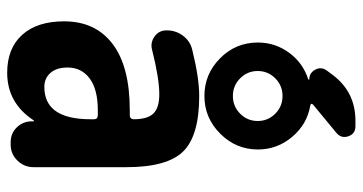

<svg xmlns="http://www.w3.org/2000/svg" viewBox="-260 -750 1020 540"><g transform="rotate(90 250.0 -480.0)"><path d="M299.8 -744.1Q279.3 -764.6 250 -764.6Q220.7 -764.6 200.2 -744.1Q179.7 -723.6 179.7 -694.8Q179.7 -666 200.2 -645.5Q220.7 -625 250 -625Q279.3 -625 299.8 -645.5Q320.3 -666 320.3 -694.8Q320.3 -723.6 299.8 -744.1ZM203.1 -836.9Q204.1 -837.9 204.1 -839.8Q184.6 -839.8 175.8 -856.9Q167 -874 178.7 -889.6L190.4 -905.3Q239.3 -970.7 322.3 -969.7H335Q356.4 -969.7 363.3 -949.7Q370.1 -929.7 353.5 -916L274.4 -850.6Q268.6 -844.7 276.4 -842.8Q329.1 -834 364.7 -792Q400.4 -750 400.4 -695.3Q400.4 -633.8 356 -589.4Q311.5 -544.9 250 -544.9Q188.5 -544.9 144 -588.9Q99.6 -632.8 99.6 -695.3Q99.6 -744.1 128.4 -783.2Q157.2 -822.3 203.1 -836.9ZM315.4 -224.6V-234.4Q315.4 -245.1 303.7 -245.1H290Q231.4 -245.1 200.7 -222.2Q169.9 -199.2 169.9 -160.2Q169.9 -128.9 185.1 -111.8Q200.2 -94.7 224.6 -94.7Q315.4 -94.7 315.4 -224.6ZM250 -530.3Q361.3 -530.3 405.8 -485.4Q450.2 -440.4 450.2 -325.2V-64.5Q450.2 -38.1 431.6 -19Q413.1 0 386.7 0H379.9Q355.5 0 338.9 -16.6Q322.3 -33.2 321.3 -56.6V-64.5Q321.3 -65.4 320.3 -65.4Q318.4 -65.4 318.4 -64.5Q269.5 9.8 184.6 9.8Q116.2 9.8 78.1 -32.2Q40 -74.2 40 -150.4Q40 -238.3 103.5 -286.6Q167 -335 290 -335H303.7Q314.5 -335 315.4 -345.7Q315.4 -384.8 299.3 -401.4Q283.2 -418 245.1 -418Q200.2 -418 119.1 -397.5Q99.6 -392.6 82.5 -404.8Q65.4 -417 65.4 -438.5Q65.4 -464.8 80.6 -484.9Q95.7 -504.9 120.1 -510.7Q199.2 -530.3 250 -530.3Z"/></g></svg>

Font: Rounded-X Mgen+ 1m bold
Style: Bold
Weight: 700
Designer: [Source Han Sans]
Ryoko NISHIZUKA  (kana & ideographs); Paul D. Hunt (Latin, Greek & Cyrillic); Wenlong ZHANG  (bopomofo
Version: Version 1.059.20150602